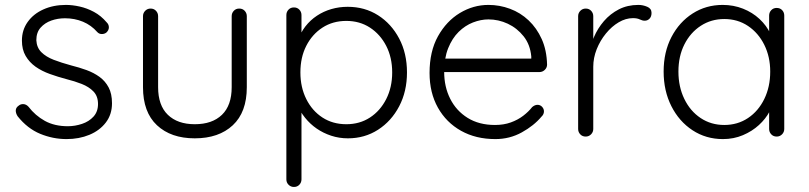

<svg xmlns="http://www.w3.org/2000/svg" viewBox="-20 -542 3211 762"><path d="M49.8 -80.8Q42 -93.2 42.6 -104.4Q43.2 -115.5 54.8 -123.2Q62.5 -129.5 73.4 -128.8Q84.2 -128 93 -118.5Q119.8 -83.5 158.1 -62.2Q196.5 -41 249.8 -41Q278.2 -41.2 305.6 -50.4Q333 -59.5 351 -79.1Q369 -98.8 369 -129.2Q369 -160.2 351 -178.9Q333 -197.5 304.4 -208.8Q275.8 -220 243.5 -228Q209.5 -237 177.8 -248.4Q146 -259.8 121.2 -277.2Q96.5 -294.8 81.8 -320Q67 -345.2 67 -381Q67 -422.8 89.8 -454.8Q112.5 -486.8 152.1 -504.6Q191.8 -522.5 241.5 -522.5Q267.2 -522.5 296 -516.1Q324.8 -509.8 352.8 -494.8Q380.8 -479.8 403.2 -453.5Q412 -445.2 412.1 -433.6Q412.2 -422 401.8 -412.5Q393.5 -406.5 383.2 -406.9Q373 -407.2 366 -414.8Q342.2 -442 309.2 -455.8Q276.2 -469.5 237.8 -469.5Q209.2 -469.5 183.5 -460.4Q157.8 -451.2 141 -432.2Q124.2 -413.2 124.2 -382.2Q125.8 -353.2 144.1 -334.9Q162.5 -316.5 193.2 -304.6Q224 -292.8 262 -282.5Q294.2 -274.5 323.4 -263.9Q352.5 -253.2 375.1 -236.8Q397.8 -220.2 411.1 -195.1Q424.5 -170 424.5 -132Q424.5 -87.8 400.1 -55.9Q375.8 -24 334.9 -7Q294 10 244 10Q190.2 10 139.5 -10.9Q88.8 -31.8 49.8 -80.8Z M929.5 -508Q942.8 -508 951.1 -499.1Q959.5 -490.2 959.5 -477.8V-196Q959.5 -96.8 903.9 -44.9Q848.2 7 753 7Q658.5 7 603 -44.9Q547.5 -96.8 547.5 -196V-477.8Q547.5 -490.2 556.2 -499.1Q565 -508 577.5 -508Q590.8 -508 599.1 -499.1Q607.5 -490.2 607.5 -477.8V-196Q607.5 -123.8 646.1 -86.4Q684.8 -49 753 -49Q822.2 -49 860.9 -86.4Q899.5 -123.8 899.5 -196V-477.8Q899.5 -490.2 907.9 -499.1Q916.2 -508 929.5 -508Z M1359.8 -515Q1427.5 -515 1480.4 -481.4Q1533.2 -447.8 1564.2 -389.1Q1595.2 -330.5 1595.2 -254.5Q1595.2 -179.2 1564.2 -120.1Q1533.2 -61 1480.2 -27Q1427.2 7 1360.8 7Q1326 7 1294.4 -3.4Q1262.8 -13.8 1236.6 -31.9Q1210.5 -50 1190.8 -74.6Q1171 -99.2 1159 -127.5L1176.5 -141.2V169.8Q1176.5 182.2 1168.1 191.1Q1159.8 200 1146.5 200Q1134 200 1125.2 191.2Q1116.5 182.5 1116.5 169.8V-482.2Q1116.5 -494.8 1124.9 -503.6Q1133.2 -512.5 1146.5 -512.5Q1159.8 -512.5 1168.1 -503.6Q1176.5 -494.8 1176.5 -482.2V-374L1162.5 -381.5Q1173 -412.5 1192.2 -437.4Q1211.5 -462.2 1237.8 -479.6Q1264 -497 1295.1 -506Q1326.2 -515 1359.8 -515ZM1354.5 -459Q1300.8 -459 1259.9 -432.5Q1219 -406 1195.6 -360.2Q1172.2 -314.5 1172.2 -254.5Q1172.2 -195.5 1195.6 -148.8Q1219 -102 1259.9 -75.5Q1300.8 -49 1354.5 -49Q1407.5 -49 1448.2 -75.5Q1489 -102 1512.8 -148.8Q1536.5 -195.5 1536.5 -254.5Q1536.5 -313.8 1512.8 -359.9Q1489 -406 1448.2 -432.5Q1407.5 -459 1354.5 -459Z M1946 10Q1868.5 10 1809.8 -22.9Q1751 -55.8 1717.9 -114.9Q1684.8 -174 1684.8 -252.5Q1684.8 -338 1718.2 -398.1Q1751.8 -458.2 1805.1 -490.4Q1858.5 -522.5 1918.5 -522.5Q1962.8 -522.5 2004.1 -507.1Q2045.5 -491.8 2077.9 -461.2Q2110.2 -430.8 2130 -386.9Q2149.8 -343 2151.2 -285.2Q2151 -273.2 2142 -264.6Q2133 -256 2121 -256H1719.5L1707.5 -309.5H2101.5L2088.5 -297.8V-318Q2084.2 -365 2058.2 -397.8Q2032.2 -430.5 1995.4 -447.8Q1958.5 -465 1918.5 -465Q1888.5 -465 1857.2 -452.9Q1826 -440.8 1800.2 -415.4Q1774.5 -390 1758.6 -350.5Q1742.8 -311 1742.8 -256.8Q1742.8 -197.5 1766.8 -149.9Q1790.8 -102.2 1836 -74.1Q1881.2 -46 1944.5 -46Q1979.2 -46 2007.2 -56.1Q2035.2 -66.2 2056.6 -82.6Q2078 -99 2092 -117Q2102.5 -126 2113.2 -126Q2124 -126 2131.4 -118.1Q2138.8 -110.2 2138.8 -100Q2138.8 -88 2128.8 -78.8Q2099 -43.2 2050.9 -16.6Q2002.8 10 1946 10Z M2304.5 0Q2291.2 0 2282.9 -8.9Q2274.5 -17.8 2274.5 -30.2V-477.8Q2274.5 -490.2 2283.2 -499.1Q2292 -508 2304.5 -508Q2317.8 -508 2326.1 -499.1Q2334.5 -490.2 2334.5 -477.8V-327.5L2320 -324.8Q2322.8 -360 2337.2 -394.6Q2351.8 -429.2 2376.8 -458.2Q2401.8 -487.2 2436.1 -504.9Q2470.5 -522.5 2513.5 -522.5Q2531.5 -522.5 2548.6 -515.2Q2565.8 -508 2565.8 -491Q2565.8 -476 2557.8 -467.9Q2549.8 -459.8 2538.8 -459.8Q2529.5 -459.8 2519.2 -464.9Q2509 -470 2492 -470Q2463.5 -470 2435.6 -453.6Q2407.8 -437.2 2384.8 -409.1Q2361.8 -381 2348.1 -346.6Q2334.5 -312.2 2334.5 -277V-30.2Q2334.5 -17.8 2325.8 -8.9Q2317 0 2304.5 0Z M3062.5 -510.5Q3075.8 -510.5 3084.1 -501.8Q3092.5 -493 3092.5 -480.2V-30.2Q3092.5 -17.8 3083.8 -8.9Q3075 0 3062.5 0Q3049.2 0 3040.9 -8.9Q3032.5 -17.8 3032.5 -30.2V-149L3050 -156.5Q3050 -129.2 3034.5 -99.9Q3019 -70.5 2992 -45.8Q2965 -21 2928.4 -5.5Q2891.8 10 2849.2 10Q2781.8 10 2728.4 -25.1Q2675 -60.2 2644.4 -120.9Q2613.8 -181.5 2613.8 -258Q2613.8 -335.5 2644.8 -395Q2675.8 -454.5 2728.9 -488.5Q2782 -522.5 2848.2 -522.5Q2891.2 -522.5 2928.8 -507.6Q2966.2 -492.8 2994.2 -466.8Q3022.2 -440.8 3037.9 -407.5Q3053.5 -374.2 3053.5 -337.8L3032.5 -353.2V-480.2Q3032.5 -492.8 3040.9 -501.6Q3049.2 -510.5 3062.5 -510.5ZM2854.5 -46Q2907.5 -46 2948.8 -73.6Q2990 -101.2 3013.4 -149.4Q3036.8 -197.5 3036.8 -258Q3036.8 -316.5 3013.4 -363.9Q2990 -411.2 2948.8 -438.9Q2907.5 -466.5 2854.5 -466.5Q2802.5 -466.5 2761.2 -439.6Q2720 -412.8 2696.2 -365.8Q2672.5 -318.8 2672.5 -258Q2672.5 -197.5 2695.9 -149.4Q2719.2 -101.2 2760.5 -73.6Q2801.8 -46 2854.5 -46Z"/></svg>

Font: Quicksand Variable Light
Style: Regular
Weight: 300
Designer: Andrew Paglinawan
Foundry: Andrew Paglinawan
Version: Version 3.004